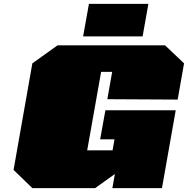

<svg xmlns="http://www.w3.org/2000/svg" viewBox="-20 -971 970 991"><path d="M409 -783 439 -951H746L716 -783ZM147 0 50 -94 147 -644 277 -737H832L930 -644L897 -457L534 -459L559 -600H502L430 -195H561L571 -252H497L524 -402H887L816 0H560L573 -73L471 0Z"/></svg>

Font: Tomorrow Black
Style: Italic
Weight: 900
Italic angle: -10°
Designer: Tony de Marco, Monica Rizzolli
Foundry: Just in Type
Version: Version 2.002